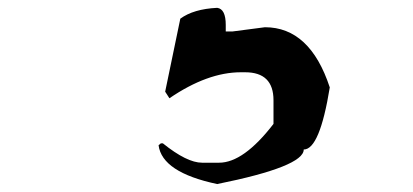

<svg xmlns="http://www.w3.org/2000/svg" viewBox="-20 -48 1040 483"><path d="M433.6 -1 395.5 182.6 406.2 199.2Q502 133.8 585.9 133.8H596.7Q668 133.8 668 204.1V263.7Q592.8 361.3 531.2 361.3H488.3Q450.2 361.3 389.6 312.5H384.8L378.9 317.4Q387.7 385.7 526.4 415Q744.1 371.1 744.1 328.1Q784.2 328.1 809.6 171.9Q759.8 20.5 646.5 20.5L564.5 31.2H547.9V14.6Q547.9 -25.4 526.4 -28.3Q466.8 -25.4 433.6 -1Z"/></svg>

Font: Elementary Gothic 
Style: Regular
Weight: 400
Designer: Bill Roach / W.K. Roach
Version: Version 1.00 April 18, 2012, initial release